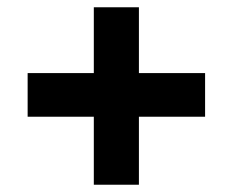

<svg xmlns="http://www.w3.org/2000/svg" viewBox="-20 -548 640 528"><path d="M238 -40V-227H56V-347H238V-528H362V-347H544V-227H362V-40Z"/></svg>

Font: Nunito Sans 7pt Black
Style: Regular
Weight: 900
Designer: Vernon Adams
Foundry: Vernon Adams
Version: Version 3.101;gftools[0.9.27]